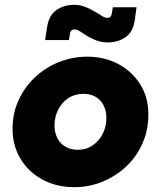

<svg xmlns="http://www.w3.org/2000/svg" viewBox="-20 -763 666 796"><path d="M288 13Q215 13 157 -18Q99 -49 65.5 -104Q32 -159 32 -229Q32 -293 57 -347.5Q82 -402 125 -442.5Q168 -483 224 -505.5Q280 -528 342 -528Q414 -528 471.5 -497Q529 -466 562.5 -411.5Q596 -357 595 -286Q595 -223 570.5 -168Q546 -113 503.5 -73Q461 -33 405.5 -10Q350 13 288 13ZM303 -142Q338 -142 364.5 -160.5Q391 -179 406 -208.5Q421 -238 421 -273Q421 -303 409.5 -326Q398 -349 376.5 -361.5Q355 -374 325 -374Q290 -374 263 -356Q236 -338 221 -308Q206 -278 206 -243Q206 -214 217.5 -191Q229 -168 251 -155Q273 -142 303 -142ZM426 -587Q410 -587 395.5 -590.5Q381 -594 368.5 -600Q356 -606 344 -612Q328 -622 314 -631.5Q300 -641 289 -641Q281 -641 276.5 -637Q272 -633 270 -624L266 -597H167L175 -649Q182 -699 213.5 -721Q245 -743 287 -743Q311 -743 332 -735Q353 -727 369 -717Q386 -708 400 -698.5Q414 -689 425 -689Q433 -689 437.5 -693Q442 -697 443 -705L448 -733H546L539 -681Q532 -630 500 -608.5Q468 -587 426 -587Z"/></svg>

Font: MuseoModerno ExtraBold
Style: Italic
Weight: 800
Italic angle: -9°
Designer: Pablo Cosgaya, Héctor Gatti, Marcela Romero, and the Authors of The MuseoModerno Project.
Foundry: Omnibus-Type Team
Version: Version 1.003